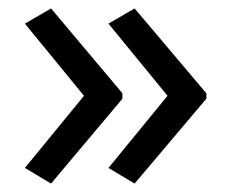

<svg xmlns="http://www.w3.org/2000/svg" viewBox="-20 -491 549 455"><path d="M469 -257 299 -56 237 -93 377 -264 237 -435 299 -471 469 -270ZM270 -257 101 -56 39 -93 179 -264 39 -435 101 -471 270 -270Z"/></svg>

Font: Noto Sans Khudawadi
Style: Regular
Weight: 400
Designer: Monotype Design Team
Foundry: Monotype Imaging Inc.
Version: Version 2.003; ttfautohint (v1.8.4.7-5d5b)